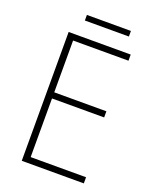

<svg xmlns="http://www.w3.org/2000/svg" viewBox="-153 -915 798 1000"><g transform="rotate(20 246.5 -415.0)"><path d="M396 -830H152V-799H396ZM437 0V-34H130V-359H419V-393H130V-680H437V-714H93V0Z"/></g></svg>

Font: Noto Sans Bengali SemiCondensed ExtraLight
Style: Regular
Weight: 200
Width: 4
Designer: Joana Ranito - Universal Thirst; Jelle Bosma - Monotype Design Team
Foundry: Universal Thirst ehf.
Version: Version 3.000